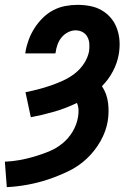

<svg xmlns="http://www.w3.org/2000/svg" viewBox="-50 -548 570 791"><path d="M-22 223 -30 118Q0 117 30.5 111.5Q61 106 91.5 97Q122 88 151.5 76Q181 64 206.5 43.5Q232 23 249 -5.5Q266 -34 271 -64Q274 -79 273.5 -94.5Q273 -110 267 -124Q222 -102 173.5 -88Q125 -74 77 -65L55 -168Q80 -173 107 -180Q134 -187 160 -196Q186 -205 211 -216.5Q236 -228 258.5 -245.5Q281 -263 296.5 -287Q312 -311 317 -337Q319 -353 318 -368Q317 -383 310 -396Q303 -409 290 -416Q277 -423 261 -423Q245 -423 229 -414.5Q213 -406 202.5 -392.5Q192 -379 186.5 -363Q181 -347 179 -331L178 -328H54L55 -334Q59 -359 68 -383.5Q77 -408 91.5 -431Q106 -454 125.5 -473.5Q145 -493 168.5 -505.5Q192 -518 218 -523Q244 -528 269 -528Q296 -528 322 -523Q348 -518 370 -505Q392 -492 408 -472.5Q424 -453 432.5 -428.5Q441 -404 442.5 -377.5Q444 -351 439 -323Q433 -288 415 -254Q397 -220 370 -193Q390 -163 395 -125.5Q400 -88 394 -50Q387 -7 364 33.5Q341 74 307.5 105.5Q274 137 232.5 157Q191 177 149 191Q107 205 63.5 213Q20 221 -22 223Z"/></svg>

Font: Iosevka Extrabold
Style: Italic
Weight: 800
Italic angle: -9°
Monospace: yes
Designer: Belleve Invis
Foundry: Belleve Invis
Version: Version 32.5.0; ttfautohint (v1.8.4)